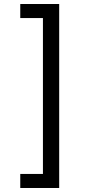

<svg xmlns="http://www.w3.org/2000/svg" viewBox="-20 -802 455 957"><path d="M81 65H194V-712H81V-782H275V135H81Z"/></svg>

Font: kannada15
Style: Book
Weight: 400
Designer: Jelle Bosma - Monotype Design Team
Foundry: Monotype Imaging Inc.
Version: Version 2.003